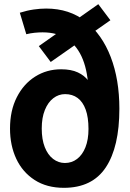

<svg xmlns="http://www.w3.org/2000/svg" viewBox="-20 -883 623 920"><path d="M286 17Q204 17 146 -20.5Q88 -58 58 -122Q28 -186 28 -267Q28 -353 60.5 -417Q93 -481 148.5 -516Q204 -551 273 -551Q321 -551 353 -536Q385 -521 403 -496.5Q421 -472 427 -444H404Q402 -535 377 -598Q352 -661 304 -694.5Q256 -728 184 -728Q166 -728 146 -726Q126 -724 106 -719L75 -822Q110 -833 141.5 -837.5Q173 -842 201 -842Q313 -842 391 -780Q469 -718 510.5 -610Q552 -502 552 -362Q552 -179 487 -81Q422 17 286 17ZM291 -102Q324 -102 349.5 -121.5Q375 -141 389.5 -177.5Q404 -214 404 -265Q404 -321 390.5 -358Q377 -395 352 -413.5Q327 -432 292 -432Q261 -432 235.5 -412.5Q210 -393 195 -356Q180 -319 180 -267Q180 -215 194.5 -178Q209 -141 234.5 -121.5Q260 -102 291 -102ZM223 -586 166 -662 451 -863 509 -786Z"/></svg>

Font: Yaldevi ExtraLight
Style: Bold
Weight: 700
Version: Version 1.100